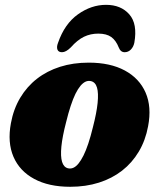

<svg xmlns="http://www.w3.org/2000/svg" viewBox="-20 -738 641 774"><path d="M337.5 -485.5Q424.5 -485.5 483.2 -453.8Q542 -422 567 -364.5Q592 -307 577 -229Q566.5 -172 539.5 -126.8Q512.5 -81.5 472 -50Q431.5 -18.5 378.8 -1.8Q326 15 263 15Q176.5 15 117.8 -16.8Q59 -48.5 34.2 -106.2Q9.5 -164 24 -241.5Q34.5 -298.5 61.5 -343.8Q88.5 -389 129 -420.5Q169.5 -452 222.2 -468.8Q275 -485.5 337.5 -485.5ZM254.5 -59.5Q265.5 -57 276 -61.8Q286.5 -66.5 296.5 -78.8Q306.5 -91 316.5 -111Q326.5 -131 336 -159.5Q345.5 -188 354.5 -225Q369.5 -283 373.5 -323Q377.5 -363 371 -385Q364.5 -407 346.5 -411Q335.5 -413.5 325 -408.8Q314.5 -404 304.2 -391.8Q294 -379.5 284.2 -359.8Q274.5 -340 265 -311.2Q255.5 -282.5 246.5 -245.5Q231.5 -188 227.5 -147.8Q223.5 -107.5 230.2 -85.5Q237 -63.5 254.5 -59.5ZM376 -602.5Q345 -602.5 318.5 -589.8Q292 -577 265.5 -547Q246 -527.5 230 -527.5Q215.5 -527.5 211.5 -538.2Q207.5 -549 214 -565.5Q240.5 -642 294.2 -680.2Q348 -718.5 407.5 -718.5Q467.5 -718.5 501.2 -680.2Q535 -642 521.5 -565.5Q518 -549 507.5 -538.2Q497 -527.5 482.5 -527.5Q466 -527.5 458.5 -547Q447.5 -575 428.5 -588.8Q409.5 -602.5 376 -602.5Z"/></svg>

Font: Fraunces Black
Style: Italic
Weight: 900
Italic angle: -16°
Version: Version 1.000;[b76b70a41]